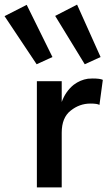

<svg xmlns="http://www.w3.org/2000/svg" viewBox="-91 -810 471 830"><path d="M68.4 -459Q94.7 -459 175.8 -459Q175.8 -436.5 175.8 -369.1Q192.4 -415 227.5 -443.4Q255.9 -464.8 289.1 -469.7Q298.8 -470.7 309.6 -470.7Q341.8 -470.7 353.5 -464.8Q348.6 -428.7 338.9 -356.4Q330.1 -362.3 299.8 -362.3Q252.9 -362.3 214.8 -332Q175.8 -301.8 175.8 -236.3Q175.8 -157.2 175.8 0Q149.4 0 68.4 0Q68.4 -115.2 68.4 -459ZM147.5 -741.2Q170.9 -752.9 242.2 -790Q267.6 -733.4 343.8 -563.5Q327.1 -555.7 275.4 -532.2Q243.2 -584 147.5 -741.2ZM-71.3 -740.2Q-46.9 -752 24.4 -789.1Q51.8 -732.4 135.7 -563.5Q119.1 -555.7 67.4 -532.2Q32.2 -584 -71.3 -740.2Z"/></svg>

Font: Alata=Ham
Style: Regular
Weight: 400
Designer: Spyros Zevelakis, Eben Sorkin
Version: Version 1.004